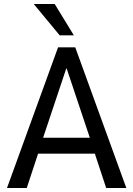

<svg xmlns="http://www.w3.org/2000/svg" viewBox="-20 -942 668 962"><path d="M15 0 271 -705H357L613 0H512L446 -200L485 -172H141L180 -200L114 0ZM312 -599 189 -231 173 -252H453L437 -231L314 -599ZM279 -765 149 -922H254L350 -765Z"/></svg>

Font: Nunito Sans 10pt Condensed SemiBold
Style: Regular
Weight: 600
Width: 3
Designer: Vernon Adams
Foundry: Vernon Adams
Version: Version 3.101;gftools[0.9.27]